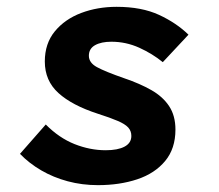

<svg xmlns="http://www.w3.org/2000/svg" viewBox="-20 -528 640 560"><path d="M265.6 12Q219.3 12 177.4 0.7Q135.4 -10.6 100.3 -31.1Q65.1 -51.5 38.3 -79.3L113.5 -164.9Q152.3 -125.7 197.5 -107.7Q242.8 -89.8 288.2 -89.8Q323.6 -89.8 343.4 -100.4Q363.1 -111 363.1 -131.5Q363.1 -146.1 353.9 -156.2Q344.6 -166.3 323.2 -175.4Q301.9 -184.6 265.3 -196.3Q190.2 -220.6 150.4 -256.7Q110.7 -292.7 110.7 -348.6Q110.7 -401.1 140 -436.7Q169.3 -472.2 216.9 -490.2Q264.4 -508.1 320.1 -508.1Q393.1 -508.1 444.1 -484.5Q495.1 -460.8 529.7 -426.8L454.8 -346.7Q424.8 -371.2 386.2 -388.8Q347.5 -406.3 304.9 -406.3Q275.3 -406.3 257.2 -396.2Q239.2 -386 239.2 -365.4Q239.2 -345.1 262.6 -332.3Q286 -319.4 343.4 -299.4Q387.7 -284.4 421.3 -265.3Q454.8 -246.3 473.2 -218.5Q491.7 -190.7 491.7 -150Q491.7 -94.4 461.6 -58.3Q431.6 -22.2 380.4 -5.1Q329.1 12 265.6 12Z"/></svg>

Font: SourceCodeVF
Style: Italic
Weight: 200
Italic angle: -11°
Monospace: yes
Designer: Paul D. Hunt, Teo Tuominen
Foundry: Adobe
Version: Version 1.026;hotconv 1.1.0;makeotfexe 2.6.0